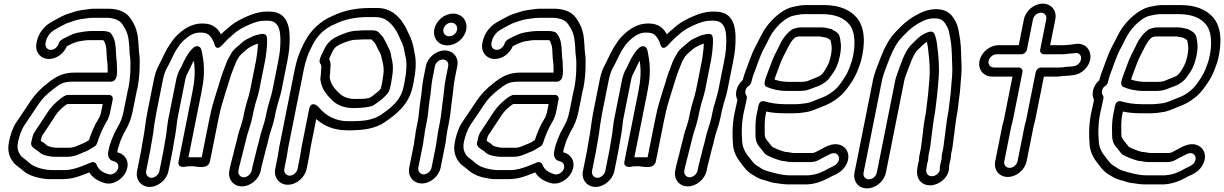

<svg xmlns="http://www.w3.org/2000/svg" viewBox="-20 -804 6745 1058"><path d="M580.6 12 575.8 36C572.2 54.3 582.7 77.1 597.8 81.3C604.7 84.3 608.2 84.9 612 86.1C627.6 90.7 638.6 109.1 627.8 131C620.1 146.8 597.7 162.1 577.8 156C541.8 145.1 521.9 129.8 511.4 101.6C508 92.3 497.3 87.5 486.2 89.7C470.1 96.7 443.4 107.2 428.2 112.8C403.6 121.9 370.4 133 338.4 133H258.5C249.5 132.2 244.8 131.8 238.1 131.2L222.6 128.4C186.4 122.1 158.1 109.3 139.4 91.5C125.4 78.2 108.2 68.1 99.7 59.2C81.7 39.8 71.8 16.2 79.2 -21C85.8 -53.9 98 -86.2 110.5 -107.9C131.6 -138.3 149.9 -167.9 169.7 -196.2L187.1 -222.5C212.5 -260.5 234 -282.2 272.1 -311.6C311.6 -342.2 327.6 -354 381.7 -354H591.7C606.8 -354 619.5 -368.3 621.7 -379L622.3 -382C627.4 -407.7 624.2 -426.3 623.9 -448.7L622.9 -469.1C622.8 -470 622.7 -471.3 622.6 -472C617.8 -497.5 620.6 -535.7 613.9 -569.3C610.5 -586.1 603.9 -604.1 590.6 -620.7C588 -623.9 584.5 -626 580.2 -627.3C580.2 -627.3 568.9 -631.5 563 -631.9C557.2 -632.9 554.9 -633 550.4 -633H485.4C460.7 -633 436.2 -628.9 418 -625.7C393.4 -622 375.1 -613.3 359.3 -606.1L339.3 -596.1C328.9 -591.2 308.4 -581 303.9 -565.1C298.4 -545.5 278.7 -529 259.6 -529C241.1 -529 227.1 -546.6 231 -566L232.8 -575C238.2 -602.1 257.8 -625 275.5 -636.6C287.8 -643.8 308.9 -656.1 319.2 -661.2L335.4 -669.5C348.9 -676.9 361.7 -680.4 383.3 -687.7C408.2 -697.2 438.3 -700.4 472.3 -705.1C484.9 -705.8 492.4 -706 501.9 -706H564.9C604 -706 632.3 -694.4 647 -679.3C660.7 -663.9 677.7 -633.3 682.7 -613.8L686.9 -596.6C688.2 -588.7 689.1 -581.3 690.2 -571.8L692.6 -544.1C693.8 -530.6 693.3 -511.2 696.3 -494.1C699.8 -475.2 698.8 -441.9 698.4 -415.7C697.4 -385.8 693.5 -348.6 687.6 -318.7C685.5 -312.2 684.7 -309 683.7 -304L661.1 -191C653.5 -152.9 642.8 -126.8 625.5 -98.4C613.3 -78 605.2 -58.7 597.6 -39.8C594.7 -33.6 592.3 -25.8 591.5 -22.4C588.8 -13.8 585.9 -9.7 584.4 -2C583.5 2.6 581.5 7.4 580.6 12ZM641.2 -21C641.4 -22.2 642.1 -24.3 643.5 -27.1C653.5 -47.8 658.1 -63 668.1 -79.6C688.5 -113 702.5 -147.9 711.1 -191L733.7 -304C734.4 -307.5 736.4 -312.7 737.3 -317C744.4 -352.6 748.2 -390.3 749.3 -424.3C749.8 -450.7 751.5 -485 746.6 -511.9C744.8 -521.9 744.8 -541.2 743.4 -557.9L741 -586.2C739.6 -598.5 739 -607.6 736.9 -616.2L732.4 -634.2C724.9 -663.7 706.3 -696 687.7 -716.7C662.8 -742.7 623 -756 574.9 -756H511.9C501 -756 488.2 -756.4 476.1 -754.7C441.8 -750 410.1 -747.6 374.6 -734.3C357.6 -728.6 340.1 -724.2 318.4 -712.5L303.5 -704.8C289.8 -698.1 267.4 -684.8 255.4 -677.8C222.8 -658.6 191.7 -619.4 182.8 -575L181 -566C171.7 -519.4 202 -479 249.6 -479C293.3 -479 332.5 -510.9 348.8 -549.3C350.7 -550.4 352.1 -551.1 353.8 -551.9L373.8 -561.9C385.9 -567.4 403.8 -574.6 416.1 -576.3C436.4 -579.9 455.4 -583 475.4 -583H540.4C544.3 -583 548.1 -582.5 551.1 -581.3C556.5 -573.3 559.3 -565 563.9 -549.8C568.5 -525.4 566.2 -489.5 572 -455.5L573 -437.3C573.1 -425.2 573.5 -414.8 573.4 -404H391.7C325.3 -404 287.7 -381 245.7 -348.4C204.5 -316.6 175.1 -287.2 145.9 -243.5L129 -217.8C108.8 -189 88.2 -156 69.4 -129.2C49.8 -101.1 36.8 -59.2 29.2 -21C18.6 31.9 34.4 70 59.2 96.8C73.5 111.8 91.2 121.8 100.3 130.5C126 155 162.4 170.4 204.3 177.6L220.6 180.6C228.6 182.1 238.1 183 247.5 183H328.5C382.5 183 428.1 163.5 472.3 146C489.6 175.1 518.8 193.3 554.3 204C603.5 219.2 654.3 183.1 673 145C698.9 92.5 672.2 48.9 635.2 37.9C632.1 37 630 36.5 627.9 35.7C627.4 34.6 627 33.5 626.6 32L630.3 13.7C633.6 3.3 639 -9.8 641.2 -21ZM581.1 -281 356.1 -281C342 -281 342.3 -277.7 342.3 -277.7C338 -276.3 333.7 -274.6 330.3 -272.2C325.8 -269 316.2 -263.1 308.6 -256.7C282 -234.5 265.7 -218.9 245.3 -189.8L230.4 -167C213.8 -140.1 191.4 -109 174.1 -81.6C160.3 -63 158.3 -46.2 155.9 -34.8C153.8 -28.2 153.1 -25.7 152.2 -21L151.6 -18C147.5 2.7 169.8 14.7 173.3 17.2C181.3 22.9 189.3 28 194.5 32.3C205.8 44.6 220.6 50.4 234.4 53.2C239 55 242.9 55.6 247.7 56L262.1 58.6C267.5 59.6 272.6 60 278 60H353C388.7 60 418.5 44.6 438.1 36.2C453.1 31.4 463.9 25.7 472.5 20.3L494.6 6.5C503.9 2.3 511.6 -4.8 514.6 -13.9C528 -55.2 543.4 -92 562 -124.5C570.1 -137.2 574.8 -146.8 579.8 -160.4L585.1 -176.9C585.4 -177.9 585.8 -179.2 585.9 -180L601.1 -256C603.9 -270.2 593.6 -281 581.1 -281ZM205.6 -33C207.4 -42 210.9 -53.7 212.6 -56.8C213.3 -57.7 214.3 -59 215 -60.1C231.9 -87 253.1 -116.1 272.3 -147L286.2 -168.2C302.8 -191.8 309.5 -198.5 335.8 -220.4C339.7 -223.2 346.3 -227.9 350.8 -231L546.1 -231L536.2 -181.6L531.7 -167.6C528.8 -159.7 525.2 -152.3 519.9 -144.1C498.1 -110.3 483.5 -71.2 470.1 -32L452.4 -20.9C442.5 -15.5 436.9 -13.7 427.5 -9.7C402.8 0.7 384.6 10 363 10H288C285.5 10 282.7 9.8 280.4 9.4L264.1 6.4C254.9 4.7 239.1 -0.3 235.6 -4.7C228.9 -13.1 219.6 -18 207.8 -25.5C207.2 -26 205.2 -27.3 204.2 -28.1C204.6 -29.3 205.3 -31.3 205.6 -33Z M1018.5 62.7 1090.5 -298C1092.5 -308 1094.4 -320 1095.5 -327.9L1097.5 -338C1098.6 -343.4 1098.6 -348.6 1099.7 -354C1099.8 -354.6 1099.9 -355.4 1100 -355.8C1107.7 -415.8 1103.1 -467.7 1093.5 -512.1C1092.1 -520.7 1090.9 -525.2 1088.9 -531.4C1085.3 -547.4 1064.2 -556.5 1047.7 -542.7C1021.2 -520.6 1003.9 -488 991 -461.5L983.9 -445.6L974 -425.9C971.6 -420.8 964.8 -413 960 -395.7C957.9 -389.7 953.4 -377.8 951.3 -367L907.3 -147C900.5 -112.5 899.4 -77 892.6 -43C887.7 -18.5 884 10.2 880 30L858.2 139C854.4 158.4 833.4 176 814.9 176C796 176 781.5 157.9 785.2 139L807 30C811.2 8.9 815.2 -21.3 819 -40C826.6 -78.4 828.1 -110.8 834.8 -144C837.4 -157.3 839 -170.1 841.3 -182L878.3 -367C882.8 -389.9 891.7 -415.5 900.2 -430C924.4 -471.5 937.9 -512.6 960 -541.9C960.9 -543 961.9 -544.5 962.4 -545.5C974.6 -567.2 1005.1 -595.4 1028.3 -609.1C1048.7 -620.8 1065.4 -626.5 1096.7 -624.1C1117.9 -622.5 1133 -614 1144.9 -595.8C1154.6 -580.8 1158 -572.8 1162.2 -558.8C1162.2 -558.8 1170.1 -519.5 1203.8 -555C1219 -571 1234.9 -588.9 1248.5 -600.3L1264.1 -613.3C1264.7 -613.8 1265.4 -614.5 1265.8 -614.9C1290.5 -638.4 1322.8 -655.6 1360.5 -671.3C1384.9 -681.7 1411.8 -690 1438.8 -690H1455.8C1525.9 -690 1529.6 -619.6 1523 -530.6L1519.4 -502.4C1517.9 -491.9 1516 -480.8 1513.8 -470L1481.3 -307C1473.7 -268.7 1457.4 -227.5 1448.7 -184L1443.5 -158C1435.7 -118.9 1417.9 -79.8 1408.8 -34C1404.8 -14 1395.2 14.1 1390 40C1388 50.2 1384 60.1 1380.8 76C1378.5 87.6 1373.7 101.8 1370.6 117L1366.8 136C1362.9 155.5 1342.1 173 1323 173C1303.8 173 1289.9 155.6 1293.8 136L1298.2 114.3C1301.9 101.7 1305.5 87.7 1307.8 76C1310 65.1 1313.5 57.6 1315.2 49L1317 40C1320.7 21.3 1331.9 -14.7 1336.2 -36C1340.9 -59.5 1351.7 -87.5 1357.9 -110.1L1365.1 -136C1367.5 -144.5 1369.5 -153 1371.1 -161L1375.7 -184C1377.3 -191.6 1380.2 -201.2 1382.1 -211C1388.6 -243.7 1400.8 -269.4 1408.7 -309L1440.8 -470C1442.5 -478.6 1444 -487.6 1444.9 -495.9L1448.5 -523.8C1451 -543.2 1452.5 -577.5 1452 -584.7C1451.1 -602.6 1448.3 -617 1430.2 -617H1424.2C1419.6 -617 1413.9 -615.9 1410.4 -614.9L1396 -611.5C1375.4 -607 1365.4 -599.5 1359 -596.8C1343.6 -590.5 1325.4 -581 1312 -567.8C1300.6 -556.6 1261.3 -528.8 1252.6 -506.7L1240.6 -485.8C1227.7 -463.4 1223.6 -444.6 1215.8 -426.7C1199.5 -388.8 1189.5 -344.3 1176.9 -308.8C1176.7 -308.2 1176.5 -307.3 1176.3 -306.9C1166.7 -271.8 1153.7 -237 1143.9 -194.8C1139 -173.9 1134.5 -152.6 1130.2 -131L1091.5 62.7C1075.3 62.7 1034.3 62.7 1018.5 62.7ZM1040.5 -298 964 85C955.2 129.3 1011.5 112.7 1011.5 112.7C1019.7 112.7 1034.4 111.7 1043.8 112C1061.4 112.6 1127.6 132.2 1137 85L1180.2 -131C1184.4 -152.1 1188.8 -172.8 1193.6 -193.2C1202.3 -230.8 1214.7 -264.2 1225.2 -302.2C1238.4 -339.9 1249.5 -385.6 1262.3 -415.3C1271.9 -437.5 1275.7 -451.8 1284.3 -469L1297 -491C1301.4 -495.8 1305.7 -500.8 1310.7 -506.7C1317.7 -513.8 1329.7 -522.3 1343.3 -535.1C1354.5 -544.2 1388.3 -560.6 1401.2 -563.6C1401.1 -550.9 1399.9 -535.4 1397.9 -520.2L1394.3 -492.1C1393.4 -484.4 1392.3 -477.4 1390.8 -470L1358.7 -309C1351.3 -272 1334.8 -229.5 1325.7 -184L1321.1 -161C1319.8 -154.4 1318.2 -147.6 1316 -140L1309.1 -115C1300.6 -91.7 1291.4 -62.3 1286.2 -36C1282.9 -19.6 1271.7 16.4 1267 40L1265.6 47C1263.2 54 1259.8 66 1257.8 76C1256.8 81.4 1254.7 86.6 1253.6 92C1251.9 100.8 1249.7 106.5 1248.4 113L1243.8 136C1234.5 183 1265.2 223 1313 223C1360.7 223 1407.5 183 1416.8 136L1420.6 117C1422.7 106.8 1427.6 92.2 1430.8 76C1432.9 65.8 1436.8 55.9 1440 40C1444.2 19.2 1453.7 -8.6 1458.8 -34C1466.3 -71.6 1484.2 -111 1493.5 -158L1498.7 -184C1500.1 -191 1502.8 -199.5 1504.5 -208C1510.9 -240.1 1523.3 -266.7 1531.3 -307L1563.8 -470C1566.2 -481.9 1568.2 -493.5 1569.9 -505.6L1573.7 -534.7C1573.7 -535 1573.8 -535.7 1573.8 -536.1C1579.9 -617.3 1584.7 -740 1465.7 -740H1448.7C1411.6 -740 1376.6 -728.7 1348.6 -716.7C1309 -700.2 1268.9 -680.1 1235 -648L1220.2 -635.7C1212 -628.8 1206.1 -623.1 1197.7 -614.6C1195.3 -618.8 1192.6 -623.3 1189.5 -628.2C1171.7 -655.4 1144.5 -671.5 1110.4 -673.9C1070.3 -677.1 1038.5 -667.7 1009.2 -650.9C976.6 -631.7 940.9 -600.3 919.9 -564.4C892.2 -526.9 876.3 -484.3 856.8 -447.4C843.6 -424.6 833.8 -394.6 828.3 -367L791.3 -182C781.9 -134.5 777.7 -83.8 769 -40C764.7 -18.6 760.7 11.7 757 30L735.2 139C725.8 186.2 757.7 226 804.9 226C852.5 226 898.9 185.6 908.2 139L930 30C934.5 7.5 938.2 -21.1 942.6 -43C950 -80 953 -115.5 957.5 -147.7L1001.3 -367C1005.1 -386.4 1009.6 -391.5 1019.3 -412.1L1029.2 -431.8C1029.3 -432.1 1029.5 -432.6 1029.7 -432.9L1036.7 -448.5C1039.7 -454.7 1043.7 -462.5 1047.9 -469.8C1053.3 -436 1055 -397.1 1049.5 -353.1C1048.7 -349.1 1047.8 -343.3 1047.2 -336.5L1045.3 -327C1043.4 -317.6 1042.5 -308.1 1040.5 -298Z M1560 60C1563.8 41.2 1565.7 21.4 1569.2 4L1653.4 -418C1662.3 -462.4 1676.1 -505.5 1693.2 -537.5L1701.7 -554.9C1729.4 -610.3 1770.9 -649 1825.1 -671.2C1825.7 -671.4 1826.6 -671.8 1827 -672C1877.8 -696.7 1935.9 -710 2009.7 -710H2047.7C2099.9 -710 2126.2 -683.9 2150.4 -653.7C2160.6 -639.4 2171 -621.9 2177.7 -605.7C2183.9 -591.7 2190.7 -577.2 2196.4 -565.1L2203.5 -544.4C2207.9 -529.5 2209.9 -510.1 2214.1 -494.4C2223.4 -459.5 2220.3 -407.2 2209.3 -352L2205.1 -331C2188.6 -248.3 2137.3 -211.7 2076.8 -169.9C2048.7 -152.3 2012.2 -140.7 1966.9 -137.9C1945 -136.5 1921.3 -136 1900.2 -136C1825.3 -136 1775.4 -169 1742.1 -206.4C1737.8 -211.2 1732.9 -215.5 1729.5 -219.7C1729.5 -219.7 1693.2 -251.6 1683.3 -202L1642 5C1638.1 24.6 1635.8 45.9 1633 60L1619.6 127C1615.8 146.4 1594.8 164 1576.3 164C1557.4 164 1542.9 145.9 1546.6 127ZM1510 60 1496.6 127C1487.2 174.2 1519.1 214 1566.3 214C1613.9 214 1660.3 173.6 1669.6 127L1683 60C1686.6 42.2 1688.8 21.2 1692 5L1722.5 -147.9C1759.6 -114.9 1813.8 -86.3 1889.5 -86C1912.9 -84.8 1939.8 -86.7 1960.2 -88.1C2011.8 -91.2 2062 -104.5 2099.7 -130.5C2161 -172.8 2233.9 -225.1 2255.1 -331L2259.3 -352C2271 -410.6 2275.9 -467.6 2263.9 -514.2C2261.5 -531.7 2257.4 -551.2 2252.5 -567.6L2244.7 -590C2239.9 -603.8 2231.3 -618.7 2225.4 -632.3C2217.2 -652 2205.4 -671.7 2193.5 -688.3C2166.7 -721.8 2129.6 -760 2057.7 -760H2019.7C1940.3 -760 1873.1 -745.5 1813 -716.5C1746.1 -688.8 1690.8 -637.4 1656.7 -569.1L1648.4 -552.5C1628.3 -514.4 1613 -465.8 1603.4 -418L1519.2 4C1515.1 24.7 1513 44.9 1510 60ZM2132.1 -331 2136.3 -352C2137.6 -358.5 2138.6 -365.4 2139.3 -372.2C2146.2 -408.2 2147.5 -441.5 2140.8 -470L2135.9 -492.5C2133.8 -510.7 2130.5 -520 2126.4 -528.9L2119.4 -543.9C2114.1 -555.1 2106.8 -570.8 2098.3 -585.5C2091.5 -600.2 2083.6 -608.5 2075.4 -615.9C2071.1 -621.3 2064.3 -633 2043.6 -636C2040.2 -636.7 2036.7 -637 2033.2 -637H1995.2C1981.9 -637 1965.6 -636.1 1952.6 -635C1908 -634.7 1872.3 -617.9 1843.1 -605.5C1810.8 -590.8 1785.2 -570.8 1767.8 -535L1759.4 -518C1751.2 -501.1 1733.1 -467.9 1744.8 -453.3C1749.8 -447.1 1751.4 -441.6 1750.4 -432.2L1748.5 -402.3C1747 -388.9 1746.9 -379.9 1745.7 -374C1745.1 -371.4 1745.1 -368.2 1745.4 -366.1C1749.1 -338.5 1757.7 -313.9 1773.5 -293.7C1787.6 -274 1798.7 -262 1816 -246.1C1839 -225.8 1875.7 -209.3 1918.7 -209C1927.2 -208.3 1938.2 -208.5 1945.7 -209C1972.2 -209.1 1998.6 -212.3 2021.5 -217.7C2028.6 -219.4 2033.8 -220.1 2047.8 -230.4L2058.3 -237.6C2067 -243.9 2084.2 -256.4 2097.6 -269.8L2106.9 -279.2C2109 -281.2 2115.5 -287.1 2122.9 -299.8C2127.4 -312.6 2129.9 -320 2132.1 -331ZM2086.3 -352 2082.1 -331C2081.1 -326.1 2079.8 -324.4 2078.9 -320C2078.4 -317.6 2078.3 -317 2077.1 -313.4C2075.8 -312.1 2074.6 -311 2073 -309.3L2063 -299.3C2061 -297.2 2037.8 -278.8 2034.4 -276.4L2023 -268.5C2009.6 -259.3 1975.8 -259 1954.7 -259H1929.7C1897.7 -259 1870.1 -271.9 1854.2 -285.9C1827.5 -310.5 1802.9 -336.2 1796.5 -378.5C1798 -388.6 1798.8 -400.1 1799.3 -408.3L1801.2 -437.7C1802.5 -452.2 1801 -465 1793.8 -478.8C1796.6 -486.8 1800.2 -495 1804.6 -504L1813 -521C1818.8 -533 1820.6 -534.7 1830.7 -545.5C1836.8 -550.2 1846.8 -556.3 1855.7 -560.5C1885.2 -572.9 1912.5 -585 1943.8 -585C1956.2 -585 1972.9 -587 1985.2 -587H2023.2C2024.9 -587 2026.1 -586.4 2028 -586.2C2029.1 -585.2 2031.5 -582.5 2034 -579.3C2040.6 -571 2047.5 -566.2 2051.1 -557.7C2056.5 -545.3 2063.9 -530.7 2072.6 -515.4L2078.4 -502.9C2081.4 -490.9 2083.7 -483.2 2085.6 -474.4L2090.9 -450.1C2095.8 -430.3 2094.9 -400.1 2089.1 -371C2087.8 -364.5 2087.4 -357.7 2086.3 -352Z M2382.8 -4 2358 120C2354.2 139.4 2333.2 157 2314.7 157C2295.8 157 2281.3 138.9 2285 120L2312.2 -16C2313.9 -24.7 2313.7 -33.3 2315.4 -42L2318.2 -56C2320 -65.1 2319.7 -73.4 2321.8 -84L2331.4 -132C2340.4 -177.2 2340.9 -211.4 2347 -250.5C2355.8 -295.3 2355.3 -331.9 2362.9 -370L2376.8 -440C2380.7 -459.2 2400.8 -476 2420.5 -476C2440.3 -476 2453.7 -459.2 2449.8 -440L2435.9 -370C2427.6 -328.8 2426.4 -289.7 2420.7 -253.9C2413.6 -207.4 2412.8 -174.4 2404.4 -132L2394.8 -84C2391.7 -68.5 2390.5 -52.5 2388.4 -42C2384.8 -24.1 2384.7 -13.6 2382.8 -4ZM2326.8 -440 2312.9 -370C2303.9 -324.9 2304.5 -287.9 2296.8 -249.5C2289.6 -204 2289.4 -172.4 2281.4 -132L2271.8 -84C2269.7 -73.5 2268.4 -64.1 2267.8 -54.2L2265.4 -42C2263.5 -32.6 2262.4 -24.1 2261.8 -14.1L2235 120C2225.6 167.2 2257.5 207 2304.7 207C2352.3 207 2398.7 166.6 2408 120L2432.6 -3.1C2436.7 -18.7 2436.8 -34.1 2438.4 -42C2441.4 -57.2 2442.6 -73.1 2444.8 -84L2454.4 -132C2463.8 -179.1 2464.7 -213.7 2471.1 -256.1C2477.4 -295.8 2478.8 -334.5 2485.9 -370L2499.8 -440C2509.3 -487.4 2477.7 -526 2430.5 -526C2383.3 -526 2336.3 -487.4 2326.8 -440ZM2423.4 -643C2427.4 -663.2 2446.5 -679 2467.1 -679C2487.6 -679 2502.8 -660.4 2498.8 -640C2494.7 -619.8 2475.6 -604 2455.1 -604C2433.3 -604 2419.1 -621.8 2423.4 -643ZM2373.4 -643C2363.5 -593.8 2396 -554 2445.1 -554C2492.6 -554 2539.2 -591.8 2548.8 -640C2558.6 -689.2 2525.1 -729 2477 -729C2429.6 -729 2383 -691.2 2373.4 -643Z M3037.6 12 3032.8 36C3029.2 54.3 3039.7 77.1 3054.8 81.3C3061.7 84.3 3065.2 84.9 3069 86.1C3084.6 90.7 3095.6 109.1 3084.8 131C3077.1 146.8 3054.7 162.1 3034.8 156C2998.8 145.1 2978.9 129.8 2968.4 101.6C2965 92.3 2954.3 87.5 2943.2 89.7C2927.1 96.7 2900.4 107.2 2885.2 112.8C2860.6 121.9 2827.4 133 2795.4 133H2715.5C2706.5 132.2 2701.8 131.8 2695.1 131.2L2679.6 128.4C2643.4 122.1 2615.1 109.3 2596.4 91.5C2582.4 78.2 2565.2 68.1 2556.7 59.2C2538.7 39.8 2528.8 16.2 2536.2 -21C2542.8 -53.9 2555 -86.2 2567.5 -107.9C2588.6 -138.3 2606.9 -167.9 2626.7 -196.2L2644.1 -222.5C2669.5 -260.5 2691 -282.2 2729.1 -311.6C2768.6 -342.2 2784.6 -354 2838.7 -354H3048.7C3063.8 -354 3076.5 -368.3 3078.7 -379L3079.3 -382C3084.4 -407.7 3081.2 -426.3 3080.9 -448.7L3079.9 -469.1C3079.8 -470 3079.7 -471.3 3079.6 -472C3074.8 -497.5 3077.6 -535.7 3070.9 -569.3C3067.5 -586.1 3060.9 -604.1 3047.6 -620.7C3045 -623.9 3041.5 -626 3037.2 -627.3C3037.2 -627.3 3025.9 -631.5 3020 -631.9C3014.2 -632.9 3011.9 -633 3007.4 -633H2942.4C2917.7 -633 2893.2 -628.9 2875 -625.7C2850.4 -622 2832.1 -613.3 2816.3 -606.1L2796.3 -596.1C2785.9 -591.2 2765.4 -581 2760.9 -565.1C2755.4 -545.5 2735.7 -529 2716.6 -529C2698.1 -529 2684.1 -546.6 2688 -566L2689.8 -575C2695.2 -602.1 2714.8 -625 2732.5 -636.6C2744.8 -643.8 2765.9 -656.1 2776.2 -661.2L2792.4 -669.5C2805.9 -676.9 2818.7 -680.4 2840.3 -687.7C2865.2 -697.2 2895.3 -700.4 2929.3 -705.1C2941.9 -705.8 2949.4 -706 2958.9 -706H3021.9C3061 -706 3089.3 -694.4 3104 -679.3C3117.7 -663.9 3134.7 -633.3 3139.7 -613.8L3143.9 -596.6C3145.2 -588.7 3146.1 -581.3 3147.2 -571.8L3149.6 -544.1C3150.8 -530.6 3150.3 -511.2 3153.3 -494.1C3156.8 -475.2 3155.8 -441.9 3155.4 -415.7C3154.4 -385.8 3150.5 -348.6 3144.6 -318.7C3142.5 -312.2 3141.7 -309 3140.7 -304L3118.1 -191C3110.5 -152.9 3099.8 -126.8 3082.5 -98.4C3070.3 -78 3062.2 -58.7 3054.6 -39.8C3051.7 -33.6 3049.3 -25.8 3048.5 -22.4C3045.8 -13.8 3042.9 -9.7 3041.4 -2C3040.5 2.6 3038.5 7.4 3037.6 12ZM3098.2 -21C3098.4 -22.2 3099.1 -24.3 3100.5 -27.1C3110.5 -47.8 3115.1 -63 3125.1 -79.6C3145.5 -113 3159.5 -147.9 3168.1 -191L3190.7 -304C3191.4 -307.5 3193.4 -312.7 3194.3 -317C3201.4 -352.6 3205.2 -390.3 3206.3 -424.3C3206.8 -450.7 3208.5 -485 3203.6 -511.9C3201.8 -521.9 3201.8 -541.2 3200.4 -557.9L3198 -586.2C3196.6 -598.5 3196 -607.6 3193.9 -616.2L3189.4 -634.2C3181.9 -663.7 3163.3 -696 3144.7 -716.7C3119.8 -742.7 3080 -756 3031.9 -756H2968.9C2958 -756 2945.2 -756.4 2933.1 -754.7C2898.8 -750 2867.1 -747.6 2831.6 -734.3C2814.6 -728.6 2797.1 -724.2 2775.4 -712.5L2760.5 -704.8C2746.8 -698.1 2724.4 -684.8 2712.4 -677.8C2679.8 -658.6 2648.7 -619.4 2639.8 -575L2638 -566C2628.7 -519.4 2659 -479 2706.6 -479C2750.3 -479 2789.5 -510.9 2805.8 -549.3C2807.7 -550.4 2809.1 -551.1 2810.8 -551.9L2830.8 -561.9C2842.9 -567.4 2860.8 -574.6 2873.1 -576.3C2893.4 -579.9 2912.4 -583 2932.4 -583H2997.4C3001.3 -583 3005.1 -582.5 3008.1 -581.3C3013.5 -573.3 3016.3 -565 3020.9 -549.8C3025.5 -525.4 3023.2 -489.5 3029 -455.5L3030 -437.3C3030.1 -425.2 3030.5 -414.8 3030.4 -404H2848.7C2782.3 -404 2744.7 -381 2702.7 -348.4C2661.5 -316.6 2632.1 -287.2 2602.9 -243.5L2586 -217.8C2565.8 -189 2545.2 -156 2526.4 -129.2C2506.8 -101.1 2493.8 -59.2 2486.2 -21C2475.6 31.9 2491.4 70 2516.2 96.8C2530.5 111.8 2548.2 121.8 2557.3 130.5C2583 155 2619.4 170.4 2661.3 177.6L2677.6 180.6C2685.6 182.1 2695.1 183 2704.5 183H2785.5C2839.5 183 2885.1 163.5 2929.3 146C2946.6 175.1 2975.8 193.3 3011.3 204C3060.5 219.2 3111.3 183.1 3130 145C3155.9 92.5 3129.2 48.9 3092.2 37.9C3089.1 37 3087 36.5 3084.9 35.7C3084.4 34.6 3084 33.5 3083.6 32L3087.3 13.7C3090.6 3.3 3096 -9.8 3098.2 -21ZM3038.1 -281 2813.1 -281C2799 -281 2799.3 -277.7 2799.3 -277.7C2795 -276.3 2790.7 -274.6 2787.3 -272.2C2782.8 -269 2773.2 -263.1 2765.6 -256.7C2739 -234.5 2722.7 -218.9 2702.3 -189.8L2687.4 -167C2670.8 -140.1 2648.4 -109 2631.1 -81.6C2617.3 -63 2615.3 -46.2 2612.9 -34.8C2610.8 -28.2 2610.1 -25.7 2609.2 -21L2608.6 -18C2604.5 2.7 2626.8 14.7 2630.3 17.2C2638.3 22.9 2646.3 28 2651.5 32.3C2662.8 44.6 2677.6 50.4 2691.4 53.2C2696 55 2699.9 55.6 2704.7 56L2719.1 58.6C2724.5 59.6 2729.6 60 2735 60H2810C2845.7 60 2875.5 44.6 2895.1 36.2C2910.1 31.4 2920.9 25.7 2929.5 20.3L2951.6 6.5C2960.9 2.3 2968.6 -4.8 2971.6 -13.9C2985 -55.2 3000.4 -92 3019 -124.5C3027.1 -137.2 3031.8 -146.8 3036.8 -160.4L3042.1 -176.9C3042.4 -177.9 3042.8 -179.2 3042.9 -180L3058.1 -256C3060.9 -270.2 3050.6 -281 3038.1 -281ZM2662.6 -33C2664.4 -42 2667.9 -53.7 2669.6 -56.8C2670.3 -57.7 2671.3 -59 2672 -60.1C2688.9 -87 2710.1 -116.1 2729.3 -147L2743.2 -168.2C2759.8 -191.8 2766.5 -198.5 2792.8 -220.4C2796.7 -223.2 2803.3 -227.9 2807.8 -231L3003.1 -231L2993.2 -181.6L2988.7 -167.6C2985.8 -159.7 2982.2 -152.3 2976.9 -144.1C2955.1 -110.3 2940.5 -71.2 2927.1 -32L2909.4 -20.9C2899.5 -15.5 2893.9 -13.7 2884.5 -9.7C2859.8 0.7 2841.6 10 2820 10H2745C2742.5 10 2739.7 9.8 2737.4 9.4L2721.1 6.4C2711.9 4.7 2696.1 -0.3 2692.6 -4.7C2685.9 -13.1 2676.6 -18 2664.8 -25.5C2664.2 -26 2662.2 -27.3 2661.2 -28.1C2661.6 -29.3 2662.3 -31.3 2662.6 -33Z M3475.5 62.7 3547.5 -298C3549.5 -308 3551.4 -320 3552.5 -327.9L3554.5 -338C3555.6 -343.4 3555.6 -348.6 3556.7 -354C3556.8 -354.6 3556.9 -355.4 3557 -355.8C3564.7 -415.8 3560.1 -467.7 3550.5 -512.1C3549.1 -520.7 3547.9 -525.2 3545.9 -531.4C3542.3 -547.4 3521.2 -556.5 3504.7 -542.7C3478.2 -520.6 3460.9 -488 3448 -461.5L3440.9 -445.6L3431 -425.9C3428.6 -420.8 3421.8 -413 3417 -395.7C3414.9 -389.7 3410.4 -377.8 3408.3 -367L3364.3 -147C3357.5 -112.5 3356.4 -77 3349.6 -43C3344.7 -18.5 3341 10.2 3337 30L3315.2 139C3311.4 158.4 3290.4 176 3271.9 176C3253 176 3238.5 157.9 3242.2 139L3264 30C3268.2 8.9 3272.2 -21.3 3276 -40C3283.6 -78.4 3285.1 -110.8 3291.8 -144C3294.4 -157.3 3296 -170.1 3298.3 -182L3335.3 -367C3339.8 -389.9 3348.7 -415.5 3357.2 -430C3381.4 -471.5 3394.9 -512.6 3417 -541.9C3417.9 -543 3418.9 -544.5 3419.4 -545.5C3431.6 -567.2 3462.1 -595.4 3485.3 -609.1C3505.7 -620.8 3522.4 -626.5 3553.7 -624.1C3574.9 -622.5 3590 -614 3601.9 -595.8C3611.6 -580.8 3615 -572.8 3619.2 -558.8C3619.2 -558.8 3627.1 -519.5 3660.8 -555C3676 -571 3691.9 -588.9 3705.5 -600.3L3721.1 -613.3C3721.7 -613.8 3722.4 -614.5 3722.8 -614.9C3747.5 -638.4 3779.8 -655.6 3817.5 -671.3C3841.9 -681.7 3868.8 -690 3895.8 -690H3912.8C3982.9 -690 3986.6 -619.6 3980 -530.6L3976.4 -502.4C3974.9 -491.9 3973 -480.8 3970.8 -470L3938.3 -307C3930.7 -268.7 3914.4 -227.5 3905.7 -184L3900.5 -158C3892.7 -118.9 3874.9 -79.8 3865.8 -34C3861.8 -14 3852.2 14.1 3847 40C3845 50.2 3841 60.1 3837.8 76C3835.5 87.6 3830.7 101.8 3827.6 117L3823.8 136C3819.9 155.5 3799.1 173 3780 173C3760.8 173 3746.9 155.6 3750.8 136L3755.2 114.3C3758.9 101.7 3762.5 87.7 3764.8 76C3767 65.1 3770.5 57.6 3772.2 49L3774 40C3777.7 21.3 3788.9 -14.7 3793.2 -36C3797.9 -59.5 3808.7 -87.5 3814.9 -110.1L3822.1 -136C3824.5 -144.5 3826.5 -153 3828.1 -161L3832.7 -184C3834.3 -191.6 3837.2 -201.2 3839.1 -211C3845.6 -243.7 3857.8 -269.4 3865.7 -309L3897.8 -470C3899.5 -478.6 3901 -487.6 3901.9 -495.9L3905.5 -523.8C3908 -543.2 3909.5 -577.5 3909 -584.7C3908.1 -602.6 3905.3 -617 3887.2 -617H3881.2C3876.6 -617 3870.9 -615.9 3867.4 -614.9L3853 -611.5C3832.4 -607 3822.4 -599.5 3816 -596.8C3800.6 -590.5 3782.4 -581 3769 -567.8C3757.6 -556.6 3718.3 -528.8 3709.6 -506.7L3697.6 -485.8C3684.7 -463.4 3680.6 -444.6 3672.8 -426.7C3656.5 -388.8 3646.5 -344.3 3633.9 -308.8C3633.7 -308.2 3633.5 -307.3 3633.3 -306.9C3623.7 -271.8 3610.7 -237 3600.9 -194.8C3596 -173.9 3591.5 -152.6 3587.2 -131L3548.5 62.7C3532.3 62.7 3491.3 62.7 3475.5 62.7ZM3497.5 -298 3421 85C3412.2 129.3 3468.5 112.7 3468.5 112.7C3476.7 112.7 3491.4 111.7 3500.8 112C3518.4 112.6 3584.6 132.2 3594 85L3637.2 -131C3641.4 -152.1 3645.8 -172.8 3650.6 -193.2C3659.3 -230.8 3671.7 -264.2 3682.2 -302.2C3695.4 -339.9 3706.5 -385.6 3719.3 -415.3C3728.9 -437.5 3732.7 -451.8 3741.3 -469L3754 -491C3758.4 -495.8 3762.7 -500.8 3767.7 -506.7C3774.7 -513.8 3786.7 -522.3 3800.3 -535.1C3811.5 -544.2 3845.3 -560.6 3858.2 -563.6C3858.1 -550.9 3856.9 -535.4 3854.9 -520.2L3851.3 -492.1C3850.4 -484.4 3849.3 -477.4 3847.8 -470L3815.7 -309C3808.3 -272 3791.8 -229.5 3782.7 -184L3778.1 -161C3776.8 -154.4 3775.2 -147.6 3773 -140L3766.1 -115C3757.6 -91.7 3748.4 -62.3 3743.2 -36C3739.9 -19.6 3728.7 16.4 3724 40L3722.6 47C3720.2 54 3716.8 66 3714.8 76C3713.8 81.4 3711.7 86.6 3710.6 92C3708.9 100.8 3706.7 106.5 3705.4 113L3700.8 136C3691.5 183 3722.2 223 3770 223C3817.7 223 3864.5 183 3873.8 136L3877.6 117C3879.7 106.8 3884.6 92.2 3887.8 76C3889.9 65.8 3893.8 55.9 3897 40C3901.2 19.2 3910.7 -8.6 3915.8 -34C3923.3 -71.6 3941.2 -111 3950.5 -158L3955.7 -184C3957.1 -191 3959.8 -199.5 3961.5 -208C3967.9 -240.1 3980.3 -266.7 3988.3 -307L4020.8 -470C4023.2 -481.9 4025.2 -493.5 4026.9 -505.6L4030.7 -534.7C4030.7 -535 4030.8 -535.7 4030.8 -536.1C4036.9 -617.3 4041.7 -740 3922.7 -740H3905.7C3868.6 -740 3833.6 -728.7 3805.6 -716.7C3766 -700.2 3725.9 -680.1 3692 -648L3677.2 -635.7C3669 -628.8 3663.1 -623.1 3654.7 -614.6C3652.3 -618.8 3649.6 -623.3 3646.5 -628.2C3628.7 -655.4 3601.5 -671.5 3567.4 -673.9C3527.3 -677.1 3495.5 -667.7 3466.2 -650.9C3433.6 -631.7 3397.9 -600.3 3376.9 -564.4C3349.2 -526.9 3333.3 -484.3 3313.8 -447.4C3300.6 -424.6 3290.8 -394.6 3285.3 -367L3248.3 -182C3238.9 -134.5 3234.7 -83.8 3226 -40C3221.7 -18.6 3217.7 11.7 3214 30L3192.2 139C3182.8 186.2 3214.7 226 3261.9 226C3309.5 226 3355.9 185.6 3365.2 139L3387 30C3391.5 7.5 3395.2 -21.1 3399.6 -43C3407 -80 3410 -115.5 3414.5 -147.7L3458.3 -367C3462.1 -386.4 3466.6 -391.5 3476.3 -412.1L3486.2 -431.8C3486.3 -432.1 3486.5 -432.6 3486.7 -432.9L3493.7 -448.5C3496.7 -454.7 3500.7 -462.5 3504.9 -469.8C3510.3 -436 3512 -397.1 3506.5 -353.1C3505.7 -349.1 3504.8 -343.3 3504.2 -336.5L3502.3 -327C3500.4 -317.6 3499.5 -308.1 3497.5 -298Z M4293.4 83C4304.8 83 4321.2 89 4343.2 89H4449.2C4478.8 89 4503.4 71 4514.1 65.3C4525.5 58.8 4539.2 54 4555.9 44.5C4591.2 28.1 4613.4 58.4 4599.2 86.8C4591.9 101.5 4579.6 108.8 4555 120.1C4550 121.9 4545.2 124.8 4542.1 126.7C4523.2 137.7 4493.1 151.4 4472.9 156.5C4456.8 158.9 4443.6 162 4434.7 162H4331.7C4290.1 162 4258.6 152.2 4222.4 142.7C4204.9 138.5 4188.6 132.4 4178.3 126.3C4152 107.9 4143.3 107.4 4127.2 87.3L4114 70.8C4103.7 56 4092.6 44.2 4087.5 34.5C4078.5 16.5 4072.1 2.8 4070 -19.8C4065.8 -73.4 4065.3 -131 4081.6 -198.5C4084.9 -215 4088.1 -229.4 4092.6 -248.5L4095.3 -262C4096.5 -268.1 4095.4 -274.2 4092.3 -278.6C4087 -286.3 4085.6 -293.8 4087.7 -304C4090.1 -316.2 4095.2 -323.6 4106.5 -331.3C4113.8 -336.2 4118.8 -344.8 4120.1 -351C4126.9 -385.4 4141.9 -416.3 4154.2 -453.3C4165.6 -484.4 4176.4 -511.6 4188.1 -533.7C4203.7 -561 4217.6 -592.7 4229.5 -612.6C4251.6 -648.9 4281.5 -679.8 4313.8 -700.9C4327.6 -709.7 4341 -715.2 4351.5 -717.5L4371.9 -721.5C4383.6 -723.7 4394.7 -726 4404.9 -726H4511.9C4582.8 -726 4629.1 -705.2 4657.4 -672.6C4691.4 -635.3 4698.4 -560.3 4675 -470.5C4662.2 -432.9 4652.2 -404.8 4636.1 -380.2C4615.3 -348 4598.7 -323.1 4574.3 -304C4550.8 -284.4 4528.8 -272.4 4497.1 -261.3C4467.1 -250.2 4442.8 -237.1 4418.6 -234.9C4402.9 -233.5 4387 -230 4368.9 -230H4302.9C4263.9 -230 4225.7 -236 4195.8 -245C4193.4 -245.8 4165.9 -255.2 4159.1 -221L4154.5 -197.6C4142.6 -149.6 4142.2 -114.1 4142.9 -77C4142.5 -41.4 4144.8 -19.8 4162.8 2.7L4195.6 43.7C4197.1 45.5 4199.4 47.4 4201.2 48.4C4225.9 62.1 4255.7 73.9 4287.5 82.3C4289.3 82.7 4291.8 83 4293.4 83ZM4306.7 33.1C4282 26.3 4256.1 16.3 4235.7 5.4L4205.2 -32.7C4201.3 -37.6 4200.2 -40.5 4195.6 -49.7C4193.9 -56.8 4193.7 -68.9 4193.9 -87C4193.2 -122.9 4193.4 -149.4 4202.5 -189.3C4228.7 -183.8 4261.2 -180 4292.9 -180H4358.9C4378.7 -180 4395.6 -181.7 4414.5 -185.2C4452.3 -189.3 4484 -206.6 4505.9 -214.7C4541.4 -227.1 4572 -243.3 4601.9 -268C4635.5 -294.8 4657.4 -328.3 4677.6 -359.8C4699.3 -392.8 4710.7 -427.1 4723.5 -464.5C4723.6 -464.9 4723.9 -465.8 4724.1 -466.4C4750 -565.5 4746.8 -655.8 4698.5 -709.4C4662 -751.1 4602.8 -776 4521.9 -776H4414.9C4400.7 -776 4387.1 -774.2 4371.2 -770.4L4350.8 -766.4C4330.6 -762.1 4311.9 -753.7 4292.1 -741.1C4250.1 -713.7 4214.1 -676 4186.9 -631.4C4171.3 -605.3 4157.5 -573.3 4144.3 -550.3C4128.9 -521.4 4118.1 -493 4106.2 -460.7C4096 -429.7 4082 -401.2 4072.6 -362.3C4054.7 -346.8 4042.1 -326.2 4037.7 -304C4034 -285.7 4035.5 -269.4 4043.6 -253.3L4042.8 -249.5C4038.8 -232.4 4035.1 -215.6 4031.8 -199.5C4014.4 -126.8 4014.8 -62.3 4019.2 -6.2C4023.8 44.4 4047.8 76.4 4071.2 105.7L4084.8 122.7C4091.2 130.6 4097.3 137.1 4104.4 143C4116.9 154.8 4134.8 162.6 4144 169.2C4159.5 180.3 4181.6 186.6 4201 191.3C4217.1 195.6 4232.6 203.8 4261.7 205.9C4278.4 207.9 4297.6 212 4321.7 212H4424.7C4444.2 212 4462.4 208 4474.1 205.3C4506 197.7 4539.8 181 4564.7 166.4C4590.2 157.3 4626 137.7 4644.2 101.2C4669.7 50.3 4646.4 6.2 4607.4 -6.1C4568.3 -18.3 4530.5 3.8 4496.1 22.8C4481.3 30.9 4466 39 4459.2 39H4353.2C4343.2 39 4328.8 33.9 4306.7 33.1ZM4390.4 -653C4375.6 -653 4363.8 -648.1 4358.9 -646.9C4353.5 -646.4 4348.2 -644.2 4344 -641.2C4312.7 -618.9 4289 -586.2 4273.7 -550.4C4255.7 -514.8 4239.4 -485.8 4224.5 -441.8L4207.4 -396.1C4198.9 -372.2 4182.6 -335.7 4203.2 -326C4231.6 -312.7 4271.3 -303 4314.5 -303H4383.5C4403.4 -303 4424.8 -304.1 4445.8 -313.6C4467.5 -323.5 4501.7 -329.5 4532.6 -355.3C4549.4 -369.3 4557.6 -384.2 4564.5 -393.5C4577.1 -410.4 4585.5 -425.9 4591.6 -441.1L4595.6 -451.1C4600.5 -463.5 4605 -481.1 4608.4 -498C4613.6 -524.2 4616.5 -551.1 4611.8 -574.6C4610.7 -579.5 4610 -594.9 4604.8 -607.9C4600.7 -618.1 4590.9 -627.1 4581.4 -632.4L4568 -639.8C4564.2 -643 4560.6 -644.3 4556.8 -644.8C4547.9 -645.9 4527.1 -653 4510.4 -653ZM4380.4 -603H4498.2C4514.6 -600 4516.1 -600 4534.8 -596.2L4549.5 -588C4551.5 -586.7 4551.9 -586.6 4556.9 -581.9C4559.1 -573.8 4559.5 -566.4 4561.8 -555.3C4564.1 -543.2 4562.9 -520.2 4558.4 -498C4556.1 -486.2 4552 -472.9 4548 -459.7C4537.9 -434.5 4518.6 -402.5 4504.3 -390.7C4489.8 -378.6 4464.3 -372.9 4432.4 -358.4C4425.8 -355.4 4410.7 -353 4393.5 -353H4324.5C4296.3 -353 4270.5 -357.8 4247.7 -365.7C4250.1 -373.2 4252.8 -381.6 4255.1 -387.9L4272.4 -434.2C4286.2 -475.3 4299.7 -498.3 4319.1 -536.7C4333.2 -564.8 4343.3 -582.8 4363.1 -598.8C4372.3 -601.2 4379.1 -603 4380.4 -603Z M5112.4 -47C5112.5 -47.6 5112.6 -48.5 5112.7 -48.9C5116.6 -80.6 5121.4 -118.9 5126.5 -152.6C5134.4 -192.7 5136.4 -217.1 5140.6 -253.7C5147.2 -298.2 5147.7 -331.8 5152 -371.5C5157.3 -430.8 5152 -488.4 5146.2 -537.1C5143.3 -572.8 5137.1 -600 5128.4 -618.9C5123.9 -628.4 5112.6 -631.7 5102.1 -628.9C5099.6 -628.6 5097.9 -628.2 5096.4 -627.7C5049.1 -612.9 5022.1 -576.3 5000.6 -556.7C4999.6 -555.9 4998.4 -554.6 4997.8 -553.9C4958.9 -509 4942.2 -444.3 4923.2 -394.7C4918.8 -383.5 4915.1 -371.1 4912.7 -359L4811.7 147C4807.6 167.5 4787.7 184 4767.8 184C4747.8 184 4734.6 167.5 4738.7 147L4839.7 -359C4848.2 -401.5 4866.6 -439.3 4881.8 -481.6C4902.8 -534.1 4921.8 -569.4 4951.5 -600.5C4977.4 -626 4986.4 -637.7 5011.6 -655.9C5033.9 -672.1 5038.3 -674.2 5061.5 -686.3C5086.2 -699 5115 -706.2 5149.8 -701.3C5173.9 -696.2 5185.4 -682.2 5198.4 -657.9C5208.6 -640.4 5210.7 -624.1 5215.7 -595.8C5223.6 -558.6 5224.9 -517.9 5226 -472.1C5228 -437.5 5228.5 -413.7 5226.1 -380.3C5221.1 -333.9 5221.3 -300.4 5214.3 -256.9C5212 -242.1 5210.4 -227.7 5209.7 -218.5L5205.9 -189.4C5204.5 -179.5 5202.5 -167.6 5199.7 -154C5199.7 -153.6 5199.6 -152.9 5199.5 -152.6L5194.3 -116.5C5188 -71.6 5184.8 -35.5 5178.5 7.7L5169.4 53C5169.2 54 5168.8 67.5 5168.8 70.3C5168.2 78.6 5165.6 82.3 5162.6 97L5159 115C5158.5 117.6 5158.5 120.8 5158.7 122.9C5163.3 156.6 5117 178.5 5095.1 160.9C5084.5 152.4 5080.8 141.3 5086.6 112L5089.6 97C5090.6 91.9 5091.9 87.3 5093.2 83.1C5096.4 73.2 5094.6 61.9 5096.4 53L5105 10C5108.6 -8.3 5109.6 -33 5112.4 -47ZM5054.8 10.8 5046.4 53C5044.5 62.5 5043.7 70.2 5043.5 81.1C5042.5 84.7 5040.7 91.8 5039.6 97L5036.6 112C5029.3 148.7 5032.7 181.5 5058.5 202.1C5113 245.8 5215.7 189.6 5209.8 111.3L5212.6 97C5214.9 85.8 5221.3 65.6 5220.2 49L5228.6 7C5228.7 6.7 5228.8 6.1 5228.8 5.7C5235.6 -40.7 5238.7 -75.8 5244.8 -119.4L5249.9 -154.7C5252.4 -167.5 5254.9 -181.6 5256.4 -192.6L5260.4 -222.7C5261.7 -232.6 5262.4 -244.1 5264.7 -259C5272.4 -306.8 5272.2 -342.8 5276.9 -385.7C5279.7 -423.1 5279 -448.1 5276.9 -483.8C5275.9 -527.8 5274.7 -571.9 5265.9 -614.2C5261.5 -639.5 5258.9 -662.3 5244.3 -688.1C5230.3 -714.2 5209.7 -742.3 5168.6 -750.5C5123.6 -759.6 5078.6 -746.8 5045.2 -729.6C5022.2 -717.6 5010.6 -711.3 4986.9 -694.1C4955.5 -671.3 4941.4 -654 4918.5 -631.5C4878.4 -590 4856.4 -545.8 4834.3 -490.4C4820 -450.4 4800 -410.5 4789.7 -359L4688.7 147C4679.1 194.8 4709.8 234 4757.8 234C4805.8 234 4852.1 194.8 4861.7 147L4962.7 -359C4964.5 -368.2 4967 -376.5 4970.5 -385.3C4990.9 -438.9 5008.4 -495.6 5032.7 -524.8C5054.1 -544.6 5069.5 -562.9 5087.7 -573.6C5090.7 -557.8 5093.9 -542.4 5095.4 -522.9C5101.3 -473.4 5106 -419.5 5101.3 -366.5C5096.8 -324.9 5096.1 -290.7 5090 -250.3C5085.4 -210.9 5083.8 -189.2 5076.3 -152C5069.2 -116.1 5066.1 -78.1 5062.2 -46C5060.1 -35 5059.8 -23.9 5058.6 -18C5056.8 -9 5056.5 -1 5054.8 10.8Z M5881.6 -509C5900.4 -509 5913.2 -517.3 5926.7 -506.6C5950.5 -487.5 5932 -446.6 5901.1 -439.8C5887.7 -438.6 5874.1 -436 5861 -436H5858C5856.3 -436 5853.9 -435.7 5852.5 -435.4C5840.8 -432.9 5830.2 -432 5815.2 -432H5717.2C5702.1 -432 5689.4 -417.7 5687.3 -407L5634.3 -142C5632.8 -134.5 5628.5 -122.5 5626 -110L5587.2 84C5583.1 104.5 5563.3 121 5543.3 121C5523.4 121 5510.1 104.5 5514.2 84L5553 -110C5554.3 -116.5 5558.8 -129.3 5561.3 -142L5614.3 -407C5617.3 -422.1 5605 -432 5594.2 -432H5457.2C5436.8 -432 5423.6 -448.7 5427.4 -468C5431.4 -487.7 5452 -505 5471.8 -505H5608.8C5624 -505 5636.7 -519.3 5638.8 -530L5672.3 -698C5676.2 -717.2 5696.3 -734 5716 -734C5735.8 -734 5749.2 -717.2 5745.3 -698L5711.8 -530C5708.8 -514.9 5721.1 -505 5731.8 -505H5838.8C5853.2 -505 5868.1 -509 5881.6 -509ZM5622.3 -698 5593.8 -555H5481.8C5433.9 -555 5386.9 -515.4 5377.4 -468C5367.9 -420.1 5399.9 -382 5447.3 -382H5559.3L5511.3 -142C5510 -135.3 5505.5 -122.6 5503 -110L5464.2 84C5454.7 131.8 5485.4 171 5533.4 171C5581.4 171 5627.7 131.8 5637.2 84L5676 -110C5677.2 -116.1 5681.7 -128.7 5684.3 -142L5732.3 -382H5805.3C5821.3 -382 5836.9 -386 5851.1 -386C5863.2 -386 5872.7 -386.8 5887.1 -389.2C5918.7 -392 5942.1 -404.1 5962.3 -426.8C6018.2 -489.6 5980.7 -574 5903.8 -561.6L5892.2 -559.6C5877.6 -557 5859 -556.5 5847.2 -555H5766.8L5795.3 -698C5804.8 -745.4 5773.2 -784 5726 -784C5678.8 -784 5631.8 -745.4 5622.3 -698Z M6258.4 83C6269.8 83 6286.2 89 6308.2 89H6414.2C6443.8 89 6468.4 71 6479.1 65.3C6490.5 58.8 6504.2 54 6520.9 44.5C6556.2 28.1 6578.4 58.4 6564.2 86.8C6556.9 101.5 6544.6 108.8 6520 120.1C6515 121.9 6510.2 124.8 6507.1 126.7C6488.2 137.7 6458.1 151.4 6437.9 156.5C6421.8 158.9 6408.6 162 6399.7 162H6296.7C6255.1 162 6223.6 152.2 6187.4 142.7C6169.9 138.5 6153.6 132.4 6143.3 126.3C6117 107.9 6108.3 107.4 6092.2 87.3L6079 70.8C6068.7 56 6057.6 44.2 6052.5 34.5C6043.5 16.5 6037.1 2.8 6035 -19.8C6030.8 -73.4 6030.3 -131 6046.6 -198.5C6049.9 -215 6053.1 -229.4 6057.6 -248.5L6060.3 -262C6061.5 -268.1 6060.4 -274.2 6057.3 -278.6C6052 -286.3 6050.6 -293.8 6052.7 -304C6055.1 -316.2 6060.2 -323.6 6071.5 -331.3C6078.8 -336.2 6083.8 -344.8 6085.1 -351C6091.9 -385.4 6106.9 -416.3 6119.2 -453.3C6130.6 -484.4 6141.4 -511.6 6153.1 -533.7C6168.7 -561 6182.6 -592.7 6194.5 -612.6C6216.6 -648.9 6246.5 -679.8 6278.8 -700.9C6292.6 -709.7 6306 -715.2 6316.5 -717.5L6336.9 -721.5C6348.6 -723.7 6359.7 -726 6369.9 -726H6476.9C6547.8 -726 6594.1 -705.2 6622.4 -672.6C6656.4 -635.3 6663.4 -560.3 6640 -470.5C6627.2 -432.9 6617.2 -404.8 6601.1 -380.2C6580.3 -348 6563.7 -323.1 6539.3 -304C6515.8 -284.4 6493.8 -272.4 6462.1 -261.3C6432.1 -250.2 6407.8 -237.1 6383.6 -234.9C6367.9 -233.5 6352 -230 6333.9 -230H6267.9C6228.9 -230 6190.7 -236 6160.8 -245C6158.4 -245.8 6130.9 -255.2 6124.1 -221L6119.5 -197.6C6107.6 -149.6 6107.2 -114.1 6107.9 -77C6107.5 -41.4 6109.8 -19.8 6127.8 2.7L6160.6 43.7C6162.1 45.5 6164.4 47.4 6166.2 48.4C6190.9 62.1 6220.7 73.9 6252.5 82.3C6254.3 82.7 6256.8 83 6258.4 83ZM6271.7 33.1C6247 26.3 6221.1 16.3 6200.7 5.4L6170.2 -32.7C6166.3 -37.6 6165.2 -40.5 6160.6 -49.7C6158.9 -56.8 6158.7 -68.9 6158.9 -87C6158.2 -122.9 6158.4 -149.4 6167.5 -189.3C6193.7 -183.8 6226.2 -180 6257.9 -180H6323.9C6343.7 -180 6360.6 -181.7 6379.5 -185.2C6417.3 -189.3 6449 -206.6 6470.9 -214.7C6506.4 -227.1 6537 -243.3 6566.9 -268C6600.5 -294.8 6622.4 -328.3 6642.6 -359.8C6664.3 -392.8 6675.7 -427.1 6688.5 -464.5C6688.6 -464.9 6688.9 -465.8 6689.1 -466.4C6715 -565.5 6711.8 -655.8 6663.5 -709.4C6627 -751.1 6567.8 -776 6486.9 -776H6379.9C6365.7 -776 6352.1 -774.2 6336.2 -770.4L6315.8 -766.4C6295.6 -762.1 6276.9 -753.7 6257.1 -741.1C6215.1 -713.7 6179.1 -676 6151.9 -631.4C6136.3 -605.3 6122.5 -573.3 6109.3 -550.3C6093.9 -521.4 6083.1 -493 6071.2 -460.7C6061 -429.7 6047 -401.2 6037.6 -362.3C6019.7 -346.8 6007.1 -326.2 6002.7 -304C5999 -285.7 6000.5 -269.4 6008.6 -253.3L6007.8 -249.5C6003.8 -232.4 6000.1 -215.6 5996.8 -199.5C5979.4 -126.8 5979.8 -62.3 5984.2 -6.2C5988.8 44.4 6012.8 76.4 6036.2 105.7L6049.8 122.7C6056.2 130.6 6062.3 137.1 6069.4 143C6081.9 154.8 6099.8 162.6 6109 169.2C6124.5 180.3 6146.6 186.6 6166 191.3C6182.1 195.6 6197.6 203.8 6226.7 205.9C6243.4 207.9 6262.6 212 6286.7 212H6389.7C6409.2 212 6427.4 208 6439.1 205.3C6471 197.7 6504.8 181 6529.7 166.4C6555.2 157.3 6591 137.7 6609.2 101.2C6634.7 50.3 6611.4 6.2 6572.4 -6.1C6533.3 -18.3 6495.5 3.8 6461.1 22.8C6446.3 30.9 6431 39 6424.2 39H6318.2C6308.2 39 6293.8 33.9 6271.7 33.1ZM6355.4 -653C6340.6 -653 6328.8 -648.1 6323.9 -646.9C6318.5 -646.4 6313.2 -644.2 6309 -641.2C6277.7 -618.9 6254 -586.2 6238.7 -550.4C6220.7 -514.8 6204.4 -485.8 6189.5 -441.8L6172.4 -396.1C6163.9 -372.2 6147.6 -335.7 6168.2 -326C6196.6 -312.7 6236.3 -303 6279.5 -303H6348.5C6368.4 -303 6389.8 -304.1 6410.8 -313.6C6432.5 -323.5 6466.7 -329.5 6497.6 -355.3C6514.4 -369.3 6522.6 -384.2 6529.5 -393.5C6542.1 -410.4 6550.5 -425.9 6556.6 -441.1L6560.6 -451.1C6565.5 -463.5 6570 -481.1 6573.4 -498C6578.6 -524.2 6581.5 -551.1 6576.8 -574.6C6575.7 -579.5 6575 -594.9 6569.8 -607.9C6565.7 -618.1 6555.9 -627.1 6546.4 -632.4L6533 -639.8C6529.2 -643 6525.6 -644.3 6521.8 -644.8C6512.9 -645.9 6492.1 -653 6475.4 -653ZM6345.4 -603H6463.2C6479.6 -600 6481.1 -600 6499.8 -596.2L6514.5 -588C6516.5 -586.7 6516.9 -586.6 6521.9 -581.9C6524.1 -573.8 6524.5 -566.4 6526.8 -555.3C6529.1 -543.2 6527.9 -520.2 6523.4 -498C6521.1 -486.2 6517 -472.9 6513 -459.7C6502.9 -434.5 6483.6 -402.5 6469.3 -390.7C6454.8 -378.6 6429.3 -372.9 6397.4 -358.4C6390.8 -355.4 6375.7 -353 6358.5 -353H6289.5C6261.3 -353 6235.5 -357.8 6212.7 -365.7C6215.1 -373.2 6217.8 -381.6 6220.1 -387.9L6237.4 -434.2C6251.2 -475.3 6264.7 -498.3 6284.1 -536.7C6298.2 -564.8 6308.3 -582.8 6328.1 -598.8C6337.3 -601.2 6344.1 -603 6345.4 -603Z"/></svg>

Font: Smoothie
Style: OutlineIt
Weight: 400
Foundry: Cannot Into Space Fonts
Version: Version 0.8